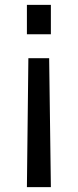

<svg xmlns="http://www.w3.org/2000/svg" viewBox="-20 -558 318 785"><path d="M90 -538H188V-418H90ZM96 -320H181L188 207H90Z"/></svg>

Font: Plus Jakarta Text
Style: Regular
Weight: 400
Designer: Gumpita Rahayu
Foundry: Tokotype Studio
Version: Version 1.000